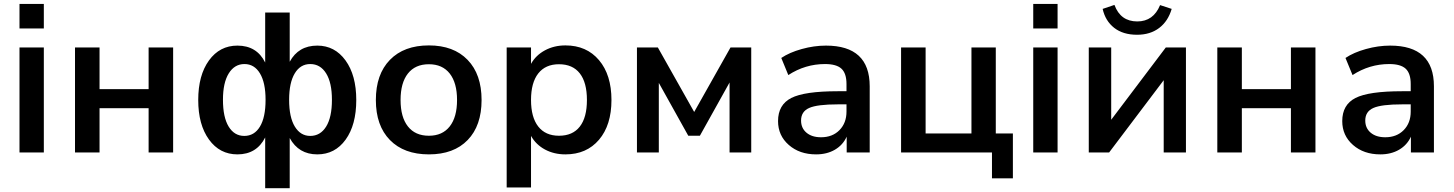

<svg xmlns="http://www.w3.org/2000/svg" viewBox="-20 -783 7465 986"><path d="M80.1 -636.7V-762.7H205.1V-636.7ZM80.1 0V-539.1H205.1V0Z M365.2 0V-539.1H491.2V-325.2H743.2V-539.1H869.1V0H743.2V-227.5H491.2V0Z M1341.8 183.6V-77.1Q1297.9 9.8 1199.2 9.8Q1108.4 9.8 1053.2 -66.4Q998 -142.6 998 -269.5Q998 -396.5 1053.2 -472.7Q1108.4 -548.8 1199.2 -548.8Q1298.8 -548.8 1341.8 -461.9V-718.8H1467.8V-465.8Q1512.7 -548.8 1609.4 -548.8Q1699.2 -548.8 1754.4 -472.7Q1809.6 -396.5 1809.6 -269.5Q1809.6 -141.6 1754.9 -65.9Q1700.2 9.8 1609.4 9.8Q1513.7 9.8 1467.8 -74.2V183.6ZM1125 -270.5Q1125 -180.7 1154.3 -132.8Q1183.6 -85 1234.4 -85Q1286.1 -85 1314.9 -132.8Q1343.8 -180.7 1343.8 -270.5Q1343.8 -358.4 1314.9 -406.2Q1286.1 -454.1 1235.4 -454.1Q1184.6 -454.1 1154.8 -406.2Q1125 -358.4 1125 -270.5ZM1464.8 -270.5Q1464.8 -180.7 1494.1 -132.8Q1523.4 -85 1573.2 -85Q1625 -85 1654.8 -132.8Q1684.6 -180.7 1684.6 -270.5Q1684.6 -358.4 1654.8 -406.2Q1625 -454.1 1573.2 -454.1Q1522.5 -454.1 1493.7 -406.2Q1464.8 -358.4 1464.8 -270.5Z M2182.6 -549.8Q2309.6 -549.8 2381.3 -475.6Q2453.1 -401.4 2453.1 -269.5Q2453.1 -137.7 2381.8 -64Q2310.5 9.8 2182.6 9.8Q2054.7 9.8 1982.4 -64Q1910.2 -137.7 1910.2 -269.5Q1910.2 -401.4 1982.4 -475.6Q2054.7 -549.8 2182.6 -549.8ZM2182.6 -85.9Q2252 -85.9 2289.6 -133.8Q2327.1 -181.6 2327.1 -269.5Q2327.1 -357.4 2289.6 -405.3Q2252 -453.1 2182.6 -453.1Q2112.3 -453.1 2074.7 -405.3Q2037.1 -357.4 2037.1 -269.5Q2037.1 -181.6 2074.7 -133.8Q2112.3 -85.9 2182.6 -85.9Z M2883.8 -549.8Q2992.2 -549.8 3056.2 -474.1Q3120.1 -398.4 3120.1 -269.5Q3120.1 -140.6 3056.2 -65.4Q2992.2 9.8 2883.8 9.8Q2825.2 9.8 2778.8 -15.1Q2732.4 -40 2707 -85V179.7H2582V-539.1H2707V-455.1Q2731.4 -499 2778.3 -524.4Q2825.2 -549.8 2883.8 -549.8ZM2850.6 -85.9Q2920.9 -85.9 2957.5 -132.8Q2994.1 -179.7 2994.1 -269.5Q2994.1 -359.4 2957.5 -406.2Q2920.9 -453.1 2850.6 -453.1Q2781.2 -453.1 2744.1 -405.8Q2707 -358.4 2707 -269.5Q2707 -180.7 2744.1 -133.3Q2781.2 -85.9 2850.6 -85.9Z M3251 0V-539.1H3358.4L3544.9 -208L3731.4 -539.1H3837.9V0H3726.6V-359.4L3574.2 -85.9H3514.6L3363.3 -357.4V0Z M4170.9 9.8Q4085.9 9.8 4030.8 -38.6Q3975.6 -86.9 3975.6 -161.1Q3975.6 -245.1 4043.5 -279.8Q4111.3 -314.5 4282.2 -314.5H4327.1V-351.6Q4327.1 -406.2 4301.3 -430.2Q4275.4 -454.1 4216.8 -454.1Q4115.2 -454.1 4028.3 -397.5L3992.2 -485.4Q4034.2 -513.7 4097.2 -531.2Q4160.2 -548.8 4221.7 -548.8Q4446.3 -548.8 4446.3 -339.8V0H4328.1V-81.1Q4308.6 -38.1 4267.6 -14.2Q4226.6 9.8 4170.9 9.8ZM4093.8 -164.1Q4093.8 -125 4121.6 -101.6Q4149.4 -78.1 4196.3 -78.1Q4254.9 -78.1 4291 -114.7Q4327.1 -151.4 4327.1 -210V-247.1H4283.2Q4176.8 -247.1 4135.3 -228.5Q4093.8 -210 4093.8 -164.1Z M5074.2 132.8V0H4607.4V-539.1H4733.4V-97.7H4968.8V-539.1H5093.8V-97.7H5181.6V132.8Z M5286.1 -636.7V-762.7H5411.1V-636.7ZM5286.1 0V-539.1H5411.1V0Z M5571.3 0V-539.1H5686.5V-168L5966.8 -539.1H6070.3V0H5956.1V-371.1L5675.8 0ZM5642.6 -737.3 5703.1 -757.8Q5734.4 -672.9 5820.3 -672.9Q5903.3 -672.9 5937.5 -756.8L5997.1 -737.3Q5978.5 -673.8 5932.6 -639.2Q5886.7 -604.5 5819.3 -604.5Q5747.1 -604.5 5701.7 -640.1Q5656.2 -675.8 5642.6 -737.3Z M6231.4 0V-539.1H6357.4V-325.2H6609.4V-539.1H6735.4V0H6609.4V-227.5H6357.4V0Z M7068.4 9.8Q6983.4 9.8 6928.2 -38.6Q6873 -86.9 6873 -161.1Q6873 -245.1 6940.9 -279.8Q7008.8 -314.5 7179.7 -314.5H7224.6V-351.6Q7224.6 -406.2 7198.7 -430.2Q7172.9 -454.1 7114.3 -454.1Q7012.7 -454.1 6925.8 -397.5L6889.6 -485.4Q6931.6 -513.7 6994.6 -531.2Q7057.6 -548.8 7119.1 -548.8Q7343.8 -548.8 7343.8 -339.8V0H7225.6V-81.1Q7206.1 -38.1 7165 -14.2Q7124 9.8 7068.4 9.8ZM6991.2 -164.1Q6991.2 -125 7019 -101.6Q7046.9 -78.1 7093.8 -78.1Q7152.3 -78.1 7188.5 -114.7Q7224.6 -151.4 7224.6 -210V-247.1H7180.7Q7074.2 -247.1 7032.7 -228.5Q6991.2 -210 6991.2 -164.1Z"/></svg>

Font: Min Sans SemiBold
Style: Regular
Weight: 600
Designer: Jinseong-Kim, NotoSansCJK, Nunito
Foundry: Jinseong-Kim
Version: Version 1.400;Glyphs 3.1.2 (3151)